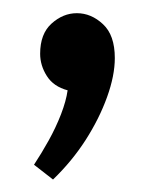

<svg xmlns="http://www.w3.org/2000/svg" viewBox="-20 -131 252 297"><path d="M62 146.7 32.6 123.8Q44.2 106.2 55.3 86.3Q66.4 66.3 74.4 45.7Q82.3 25.2 84.6 8.7Q62.8 2.9 52.5 -13.4Q42.1 -29.7 42.1 -47.9Q42.1 -78.7 59.8 -94.6Q77.6 -110.6 98.9 -110.6Q121.1 -110.6 139.3 -93.6Q157.6 -76.7 157.6 -41.2Q157.6 -14 145.6 19.2Q133.7 52.3 112.5 85.5Q91.2 118.6 62 146.7Z"/></svg>

Font: Yaldevi ExtraLight
Style: Regular
Weight: 200
Designer: Sol Matas, Rajitha Manaperi, Kosala Senevirathne
Foundry: Mooniak
Version: Version 1.100